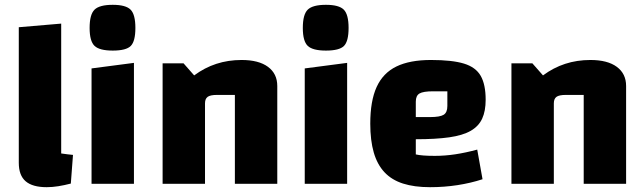

<svg xmlns="http://www.w3.org/2000/svg" viewBox="-20 -763 2673 797"><path d="M234 -126Q248 -124 260 -122.5Q272 -121 283 -120L274 -1Q247 6 222 10Q197 14 174 14Q115 14 86.5 -10.5Q58 -35 58 -87V-650L234 -665Z M360 -479 536 -502V0H360ZM448 -553Q393 -553 372.5 -572.5Q352 -592 352 -647Q352 -703 372.5 -723Q393 -743 448 -743Q502 -743 522 -723Q542 -703 542 -647Q542 -592 523 -572.5Q504 -553 448 -553Z M655 0V-500H742L786 -450Q829 -482 878 -498Q927 -514 983 -514Q1054 -514 1092.5 -485.5Q1131 -457 1131 -406V0H955V-369H881Q853 -369 842 -361Q831 -353 831 -334V0Z M1245 -479 1421 -502V0H1245ZM1333 -553Q1278 -553 1257.5 -572.5Q1237 -592 1237 -647Q1237 -703 1257.5 -723Q1278 -743 1333 -743Q1387 -743 1407 -723Q1427 -703 1427 -647Q1427 -592 1408 -572.5Q1389 -553 1333 -553Z M1765 14Q1700 14 1653 -1Q1606 -16 1576 -48Q1546 -80 1531.5 -130Q1517 -180 1517 -250Q1517 -344 1543.5 -402Q1570 -460 1625.5 -487Q1681 -514 1769 -514Q1857 -514 1906 -499Q1955 -484 1975.5 -448Q1996 -412 1996 -349Q1996 -302 1981.5 -270.5Q1967 -239 1934 -220Q1901 -201 1845 -193Q1789 -185 1706 -185H1676V-277H1765Q1806 -277 1821.5 -286.5Q1837 -296 1837 -323V-384H1778Q1737 -384 1721.5 -375Q1706 -366 1706 -341V-122Q1731 -116 1785 -116Q1827 -116 1870 -122.5Q1913 -129 1961 -142L1983 -19Q1934 -3 1879 5.5Q1824 14 1765 14Z M2103 0V-500H2190L2234 -450Q2277 -482 2326 -498Q2375 -514 2431 -514Q2502 -514 2540.5 -485.5Q2579 -457 2579 -406V0H2403V-369H2329Q2301 -369 2290 -361Q2279 -353 2279 -334V0Z"/></svg>

Font: Changa
Style: Bold
Weight: 700
Designer: Eduardo Rodriguez Tunni
Foundry: Eduardo Rodriguez Tunni
Version: Version 3.002; ttfautohint (v1.8.2)